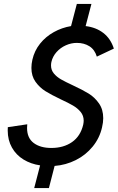

<svg xmlns="http://www.w3.org/2000/svg" viewBox="-20 -830 595 970"><path d="M182.6 5.4Q135.7 -1.5 98.6 -24.2Q61.5 -46.9 40.3 -84.5Q19 -122.1 19 -170.9Q19 -181.6 19.5 -187.5L117.7 -202.1Q116.7 -195.8 116.7 -183.6Q116.7 -132.8 150.1 -107.7Q183.6 -82.5 239.3 -82.5Q301.3 -82.5 344 -112.3Q386.7 -142.1 400.4 -200.2Q402.8 -212.4 402.8 -220.2Q402.8 -245.6 387.5 -264.4Q372.1 -283.2 349.1 -296.6Q326.2 -310.1 287.1 -328.1Q238.8 -351.1 209.5 -369.4Q180.2 -387.7 159.4 -416.7Q138.7 -445.8 138.7 -486.8Q138.7 -506.8 143.6 -528.3Q153.8 -573.7 182.4 -609.4Q210.9 -645 251.7 -667.7Q292.5 -690.4 338.9 -698.2L368.2 -810.1H441.9L412.6 -698.2Q465.3 -691.9 502.2 -663.3Q539.1 -634.8 555.2 -584.5L469.2 -543.9Q458.5 -579.6 431.6 -596.4Q404.8 -613.3 368.2 -613.3Q339.8 -613.3 312.5 -601.1Q285.2 -588.9 265.6 -566.9Q246.1 -544.9 239.7 -517.1Q237.8 -508.8 237.8 -499Q237.8 -476.1 252.2 -458.7Q266.6 -441.4 288.3 -429Q310.1 -416.5 348.1 -398.9Q397.5 -376 428 -357.2Q458.5 -338.4 480 -307.6Q501.5 -276.9 501.5 -232.9Q501.5 -211.9 495.6 -187Q483.4 -132.3 448.2 -89.4Q413.1 -46.4 362.8 -21.2Q312.5 3.9 255.9 8.3L227.1 120.1H152.8Z"/></svg>

Font: Acari Sans Medium
Style: Italic
Weight: 500
Italic angle: -13°
Designer: Alfredo Marco Pradil and Stefan Peev
Foundry: Hanken Design Co.
Version: Version 1.045